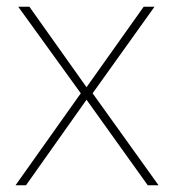

<svg xmlns="http://www.w3.org/2000/svg" viewBox="-20 -548 519 568"><path d="M219 -272 34 -528H67L236 -290L405 -528H437L254 -272L449 0H417L236 -253L57 0H26Z"/></svg>

Font: Noto Sans Syriac Western Thin
Style: Regular
Weight: 100
Designer: Patrick Giasson and the Monotype Design Team
Foundry: Monotype Imaging Inc.
Version: Version 3.000; ttfautohint (v1.8.4.7-5d5b)